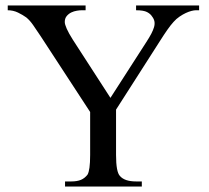

<svg xmlns="http://www.w3.org/2000/svg" viewBox="-20 -682 763 702"><path d="M695.8 -644.5Q689.9 -644.5 680.2 -642.1Q670.4 -639.6 659.4 -634.5Q648.4 -629.4 636.5 -621.3Q624.5 -613.3 614.3 -601.6Q604 -590.3 592 -573.2Q580.1 -556.2 564.9 -532.2L404.3 -281.2V-115.7Q404.3 -53.2 418.5 -38.6Q435.5 -18.6 477.5 -18.6H498.5V0H217.8V-18.6H240.7Q261.7 -18.6 275.9 -24.4Q290 -30.3 300.3 -43.9Q304.7 -51.8 307.1 -69.1Q309.6 -86.4 309.6 -115.7V-272.5L128.9 -549.3Q112.8 -573.2 101.3 -590.1Q89.8 -606.9 76.2 -618.2Q63.5 -627.4 45.9 -636Q28.3 -644.5 8.3 -644.5V-662.1H293V-644.5H278.3Q271.5 -644.5 261 -642.8Q250.5 -641.1 240.7 -636.5Q231 -631.8 223.9 -623.3Q216.8 -614.7 216.8 -601.6Q216.8 -593.3 223.9 -577.1Q231 -561 246.1 -537.1L383.8 -324.2L515.1 -528.3Q525.9 -544.9 533 -558.3Q540 -571.8 543.2 -582.8Q546.4 -593.8 544.7 -603.3Q543 -612.8 536.1 -621.6Q530.3 -631.3 517.6 -637.9Q504.9 -644.5 477.5 -644.5V-662.1H708V-644.5Z"/></svg>

Font: Doulos SIL CyrE
Style: Regular
Weight: 400
Designer: Walt Agee, Victor Gaultney, Peter Martin, Debbi Hosken, Becca Hirsbrunner
Foundry: SIL International
Version: Version 5.000